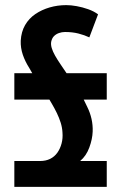

<svg xmlns="http://www.w3.org/2000/svg" viewBox="-20 -730 473 750"><path d="M136 -101H36V0H397V-101H293Q317 -121 329 -154Q341 -187 342 -216Q343 -241 337.5 -265.5Q332 -290 321 -312L307 -341H397V-444H240L217 -478Q204 -497 195 -513Q186 -529 182 -542.5Q178 -556 180 -567Q183 -581 191 -589Q199 -597 210.5 -601Q222 -605 234 -605Q263 -605 286.5 -599Q310 -593 329 -584L363 -674Q347 -686 324.5 -694Q302 -702 279.5 -706Q257 -710 239 -710Q205 -710 174 -701Q143 -692 118 -675Q93 -658 78 -632Q63 -606 61 -571Q60 -543 69 -516.5Q78 -490 94 -465L106 -444H36V-341H173L183 -324Q193 -307 202 -288.5Q211 -270 217 -251Q223 -232 224 -213Q226 -190 220.5 -169.5Q215 -149 204 -133.5Q193 -118 176 -109.5Q159 -101 136 -101Z"/></svg>

Font: Advent Pro
Style: Bold
Weight: 700
Designer: VivaRado, Andreas Kalpakidis
Foundry: VivaRado, Andreas Kalpakidis
Version: Version 3.000